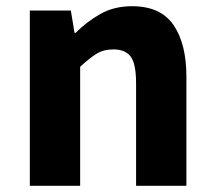

<svg xmlns="http://www.w3.org/2000/svg" viewBox="-20 -598 689 618"><path d="M76 0V-564H208L220 -492H223Q259 -528 303 -553Q347 -578 405 -578Q497 -578 538.5 -517.5Q580 -457 580 -351V0H418V-330Q418 -393 400.5 -416Q383 -439 345 -439Q313 -439 290 -424.5Q267 -410 238 -383V0Z"/></svg>

Font: Noto Sans TC ExtraBold
Style: Regular
Weight: 800
Designer: Ryoko NISHIZUKA  (kana, bopomofo & ideographs); Paul D. Hunt (Latin, Greek & Cyrillic); Sandoll Communications , Soo-you
Foundry: Adobe
Version: Version 2.004-H2;hotconv 1.0.118;makeotfexe 2.5.65603